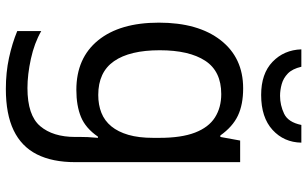

<svg xmlns="http://www.w3.org/2000/svg" viewBox="-212 -568 1025 640"><g transform="rotate(90 300.0 -247.5)"><path d="M276 245Q221 245 172.5 234.5Q124 224 83 207V127Q123 150 175.5 161.5Q228 173 273 173Q364 173 400 130.5Q436 88 436 14V-5Q436 -17 436.5 -28Q437 -39 439 -62H435Q407 -21 369.5 -5.5Q332 10 279 10Q173 10 114 -62.5Q55 -135 55 -265Q55 -396 113.5 -471Q172 -546 274 -546Q328 -546 365 -528.5Q402 -511 431 -470H436L448 -536H520V14Q520 90 494 141.5Q468 193 414 219Q360 245 276 245ZM296 -63Q329 -63 355.5 -73.5Q382 -84 400.5 -106.5Q419 -129 429 -163.5Q439 -198 439 -246V-267Q439 -340 421.5 -385.5Q404 -431 371 -452Q338 -473 293 -473Q217 -473 182 -419.5Q147 -366 147 -268Q147 -168 183.5 -115.5Q220 -63 296 -63ZM296 -606Q225 -606 185.5 -644Q146 -682 144 -740H202Q209 -710 224.5 -695Q240 -680 260 -674.5Q280 -669 299 -669Q330 -669 358.5 -682.5Q387 -696 396 -740H455Q454 -682 412.5 -644Q371 -606 296 -606Z"/></g></svg>

Font: Noto Sans Mono
Style: Regular
Weight: 400
Designer: Monotype Design Team
Foundry: Monotype Imaging Inc.
Version: Version 2.014